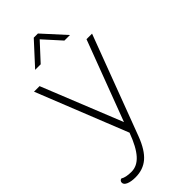

<svg xmlns="http://www.w3.org/2000/svg" viewBox="-296 -825 1076 1076"><g transform="rotate(-45 242.5 -286.5)"><path d="M474 -550 251 42Q221 121 179.5 156.5Q138 192 77 192Q43 192 22 183Q1 174 1 159Q1 144 16 140Q38 154 83 154Q128 154 163.5 114.5Q199 75 230 -9L14 -550H58L250 -73L430 -550ZM227 -765H260L381 -632H337L244 -735L149 -632H105Z"/></g></svg>

Font: Krub ExtraLight
Style: Regular
Weight: 275
Designer: Ekaluck Peanpanawate
Foundry: Cadson Demak Co.,Ltd.
Version: Version 1.000; ttfautohint (v1.6)